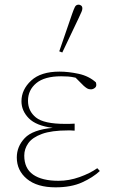

<svg xmlns="http://www.w3.org/2000/svg" viewBox="-20 -790 484 823"><path d="M218 13Q139 13 95.5 -23Q52 -59 52 -115Q52 -162 86 -198Q120 -234 206 -242Q135 -251 103.5 -283Q72 -315 72 -356Q72 -406 113.5 -444.5Q155 -483 235 -483Q274 -483 317.5 -473.5Q361 -464 391 -437Q396 -421 387.5 -414Q379 -407 370 -407Q360 -407 353.5 -411Q347 -415 339 -422L304 -457Q286 -461 272.5 -462Q259 -463 242 -463Q171 -463 135.5 -433.5Q100 -404 100 -358Q100 -314 134 -286.5Q168 -259 259 -259Q267 -259 276 -259Q285 -259 300 -260V-230Q287 -231 281.5 -231Q276 -231 272 -231Q201 -231 160 -216Q119 -201 101.5 -176.5Q84 -152 84 -123Q84 -68 122 -41.5Q160 -15 231 -15Q276 -15 321 -31Q366 -47 397 -69L408 -57Q378 -29 331.5 -8Q285 13 218 13ZM234 -570 289 -730Q296 -750 301 -760Q306 -770 317 -770Q323 -770 328 -766Q333 -762 333 -754Q333 -747 329.5 -739.5Q326 -732 317 -712L247 -565Z"/></svg>

Font: Source Serif 4 ExtraLight
Style: Regular
Weight: 200
Designer: Frank Grießhammer
Foundry: Adobe
Version: Version 4.005;hotconv 1.1.0;makeotfexe 2.6.0